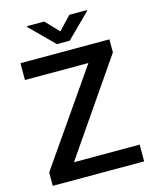

<svg xmlns="http://www.w3.org/2000/svg" viewBox="-131 -989 865 1076"><g transform="rotate(-15 301.5 -451.0)"><path d="M569.3 -97.2V0H39.1V-77.6L410.2 -613.3H42V-710.9H558.1V-635.3L188 -97.2ZM231 -901.9 304.2 -825.2 377 -901.9H478V-896.5L341.3 -761.2H267.1L130.9 -897V-901.9Z"/></g></svg>

Font: Vazirmatn RD UI Medium
Style: Regular
Weight: 500
Designer: Saber Rastikerdar
Foundry: Saber Rastikerdar
Version: Version 33.003